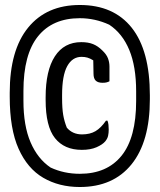

<svg xmlns="http://www.w3.org/2000/svg" viewBox="-20 -735 640 770"><path d="M300 -715Q436 -715 508.5 -623.5Q581 -532 581 -353V-337Q581 -167 507.5 -76Q434 15 300 15Q217 15 153.5 -22Q90 -59 54.5 -138.5Q19 -218 19 -347V-363Q19 -534 93 -624.5Q167 -715 300 -715ZM300 -662Q191 -662 132.5 -589.5Q74 -517 74 -370V-331Q74 -231 102.5 -164.5Q131 -98 183 -63Q237 -38 300 -38Q409 -38 467.5 -110.5Q526 -183 526 -330V-369Q526 -468 498.5 -534.5Q471 -601 418 -636Q361 -662 300 -662ZM306 -566Q334 -566 353.5 -558Q373 -550 390 -533Q407 -517 413 -501Q419 -485 419 -468V-409Q413 -406 407 -404.5Q401 -403 391 -403Q373 -403 364 -411.5Q355 -420 355 -440Q355 -456 354.5 -468Q354 -480 354 -493Q341 -501 330.5 -504Q320 -507 307 -507Q270 -507 249.5 -469.5Q229 -432 229 -354V-343Q229 -300 233.5 -274Q238 -248 248 -223Q271 -196 309 -196Q341 -196 363 -209Q385 -222 405 -251H411Q414 -244 415 -234.5Q416 -225 416 -215Q416 -202 413.5 -190.5Q411 -179 402 -168Q391 -155 367 -144.5Q343 -134 308 -134Q238 -134 200.5 -181Q163 -228 163 -334V-345Q163 -452 200 -509Q237 -566 306 -566Z"/></svg>

Font: Recursive Mn Csl St
Style: Regular
Weight: 400
Monospace: yes
Version: Version 1.079;hotconv 1.0.112;makeotfexe 2.5.65598; ttfautoh